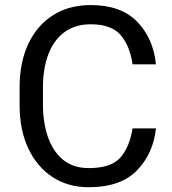

<svg xmlns="http://www.w3.org/2000/svg" viewBox="-20 -741 691 770"><path d="M511.7 -226.1H605.5Q594.7 -125 529.3 -57.6Q463.9 9.8 335.9 9.8Q252.4 9.8 190.2 -31.2Q127.9 -72.3 93.3 -146.2Q58.6 -220.2 58.6 -319.8V-390.6Q58.6 -490.2 93.3 -564.5Q127.9 -638.7 192.1 -679.7Q256.3 -720.7 344.2 -720.7Q464.8 -720.7 529.8 -654.3Q594.7 -587.9 605.5 -482.9H511.7Q501 -557.1 463.9 -600.3Q426.8 -643.6 344.2 -643.6Q281.2 -643.6 238.5 -612.1Q195.8 -580.6 174.1 -523.7Q152.3 -466.8 152.3 -391.6V-319.8Q152.3 -250 171.9 -192.6Q191.4 -135.3 231.9 -101.1Q272.5 -66.9 335.9 -66.9Q425.8 -66.9 462.6 -108.9Q499.5 -150.9 511.7 -226.1Z"/></svg>

Font: RobotoDEMO
Style: Regular
Weight: 400
Designer: Christian Robertson
Foundry: Google
Version: Version 2.136